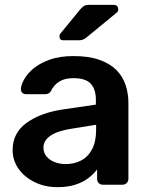

<svg xmlns="http://www.w3.org/2000/svg" viewBox="-20 -761 611 791"><path d="M217 10Q165 10 123 -10.5Q81 -31 56.5 -65.5Q32 -100 32 -143Q32 -213 89 -254.5Q146 -296 238 -310L375 -330V-351Q375 -393 354 -416Q333 -439 282 -439Q246 -439 223.5 -424.5Q201 -410 190 -386Q182 -373 167 -373H88Q77 -373 71.5 -379Q66 -385 66 -395Q67 -411 79.5 -434Q92 -457 117.5 -478.5Q143 -500 184 -515Q225 -530 283 -530Q346 -530 389.5 -514.5Q433 -499 459 -473Q485 -447 497 -412Q509 -377 509 -338V-24Q509 -14 502 -7Q495 0 485 0H404Q393 0 386.5 -7Q380 -14 380 -24V-63Q367 -45 345 -28Q323 -11 291.5 -0.5Q260 10 217 10ZM251 -85Q286 -85 314.5 -100Q343 -115 359.5 -146.5Q376 -178 376 -226V-247L276 -231Q217 -222 188 -202Q159 -182 159 -153Q159 -131 172.5 -115.5Q186 -100 207 -92.5Q228 -85 251 -85ZM241 -595Q225 -595 225 -611Q225 -619 230 -624L311 -723Q321 -734 328 -737.5Q335 -741 348 -741H448Q467 -741 467 -722Q467 -715 462 -710L338 -608Q330 -601 322.5 -598Q315 -595 302 -595Z"/></svg>

Font: Rubik Light Medium
Style: Regular
Weight: 500
Version: Version 2.104